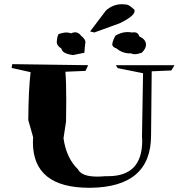

<svg xmlns="http://www.w3.org/2000/svg" viewBox="-20 -958 869 910"><path d="M408 -68H403Q136 -68 136 -284L137 -308L114 -389Q115 -530 125 -616L35 -636L38 -654L398 -649L385 -622L290 -618Q294 -570 294 -481L293 -382L281 -303Q294 -209 350 -155Q367 -121 441 -121Q458 -121 479 -123H493Q654 -123 654 -291L653 -312L658 -611L538 -635L529 -649H807L792 -624L699 -620L696 -316Q696 -71 408 -68ZM326 -697Q274 -704 271 -728Q249 -741 249 -759Q249 -762 250.5 -773.5Q252 -785 257 -796Q278 -804 295 -804Q307 -804 317 -800Q327 -805 336 -805Q352 -805 365 -788Q385 -772 385 -758Q385 -756 383.5 -747.5Q382 -739 380 -708ZM618 -701Q608 -701 602 -705H596Q560 -705 533 -728Q512 -735 512 -748Q512 -750 514 -759Q516 -768 527 -789Q555 -806 585 -806Q595 -806 605 -804L616 -805Q634 -805 641 -785Q672 -771 672 -746Q672 -728 652 -708Q631 -701 618 -701ZM427 -804 407 -809 482 -908Q515 -938 558 -938L573 -937Q587 -937 600.5 -926Q614 -915 617 -912L618 -906Q618 -882 548 -848Z"/></svg>

Font: Xiangcui Kesong Xiangcui Kesong
Style: Regular
Weight: 400
Version: Version 1.501;March 28, 2024;FontCreator 14.0.0.2814 64-bit